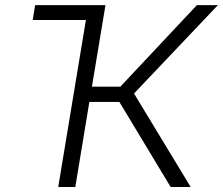

<svg xmlns="http://www.w3.org/2000/svg" viewBox="-20 -748 892 768"><path d="M367.2 -727.5 357.4 -668H110.8L120.6 -727.5ZM212.9 0 333.5 -727.5H401.9L347.7 -401.4H461.4L767.6 -727.5H851.6L516.1 -374L742.7 0H662.6L457.5 -340.3H337.4L281.2 0Z"/></svg>

Font: Inter 20pt Light
Style: Italic
Weight: 300
Italic angle: -9.3988°
Version: Version 4.001;git-66647c0bb